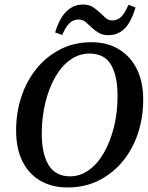

<svg xmlns="http://www.w3.org/2000/svg" viewBox="-20 -811 651 846"><path d="M277 15Q210 15 159 -14Q108 -43 79.5 -99Q51 -155 51 -237Q51 -314 74 -384Q97 -454 140.5 -508Q184 -562 245.5 -593.5Q307 -625 383 -625Q452 -625 503.5 -594Q555 -563 583 -506.5Q611 -450 611 -372Q611 -294 588 -224Q565 -154 521 -100.5Q477 -47 415.5 -16Q354 15 277 15ZM289 -34Q333 -34 371.5 -61.5Q410 -89 438 -138Q466 -187 482 -251Q498 -315 498 -389Q498 -477 469 -526Q440 -575 374 -575Q329 -575 290.5 -548Q252 -521 224 -472.5Q196 -424 180 -359.5Q164 -295 164 -222Q164 -134 194 -84Q224 -34 289 -34ZM223 -668Q242 -731 273 -761Q304 -791 344 -791Q371 -791 386.5 -781.5Q402 -772 416 -759Q430 -747 443 -734Q456 -721 475 -721Q497 -721 513.5 -736.5Q530 -752 546 -790L577 -778Q558 -713 528.5 -684.5Q499 -656 458 -656Q433 -656 416.5 -665.5Q400 -675 387 -687Q373 -699 359.5 -712Q346 -725 325 -725Q304 -725 287 -709.5Q270 -694 254 -657Z"/></svg>

Font: Lisu Bosa ExtraBold
Style: Italic
Weight: 800
Italic angle: -19°
Designer: David Morse, Annie Olsen, Victor Gaultney, Frank Grießhammer (Latin)
Foundry: SIL International
Version: Version 2.000